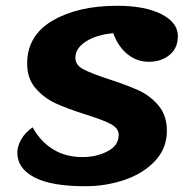

<svg xmlns="http://www.w3.org/2000/svg" viewBox="-20 -620 674 665"><path d="M40 -91Q40 -114 54 -138Q68 -162 93 -179Q120 -130 163.5 -103Q207 -76 266 -76Q314 -76 352.5 -96Q391 -116 391 -153Q391 -176 363.5 -190.5Q336 -205 278 -223Q215 -243 174 -261.5Q133 -280 103.5 -314Q74 -348 74 -400Q74 -497 162 -548.5Q250 -600 386 -600Q482 -600 539 -571Q596 -542 596 -495Q596 -453 567 -429.5Q538 -406 495 -406Q455 -406 422.5 -431.5Q390 -457 372 -505Q315 -500 278 -476.5Q241 -453 241 -420Q241 -395 268 -380.5Q295 -366 356 -346Q418 -326 459 -307.5Q500 -289 529 -254.5Q558 -220 558 -167Q558 -106 517 -62.5Q476 -19 411.5 3Q347 25 275 25Q157 25 98.5 -6Q40 -37 40 -91Z"/></svg>

Font: Lemonada SemiBold
Style: Regular
Weight: 600
Designer: Mohamed Gaber (Arabic) Eduardo Tunni (Latin)
Foundry: Kief Type Foundry
Version: Version 3.006